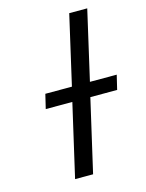

<svg xmlns="http://www.w3.org/2000/svg" viewBox="-111 -797 656 865"><g transform="rotate(-15 216.5 -364.5)"><path d="M208 -339H84L100 -406H224L298 -729H382L308 -406H433L417 -339H292L214 0H130Z"/></g></svg>

Font: Miedinger
Style: Italic
Weight: 400
Italic angle: -13°
Version: Version 001.000